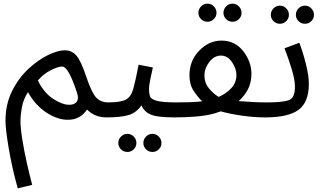

<svg xmlns="http://www.w3.org/2000/svg" viewBox="-20 -637 1769 1050"><path d="M156 374Q142 322 127 255Q112 188 102 125.5Q92 63 92 25Q92 -8 100 -51.5Q108 -95 133 -133Q173 -61 234.5 -21Q296 19 352 18Q419 18 456 -38Q498 5 562 5Q584 5 598 -8.5Q612 -22 612 -38Q612 -77 572 -77Q532 -77 507 -102.5Q482 -128 453 -214Q422 -307 396.5 -334.5Q371 -362 334 -362Q297 -362 243 -336Q189 -310 135.5 -260.5Q82 -211 46 -139Q10 -67 10 25Q10 68 27.5 173Q45 278 77 393ZM320 -273Q355 -273 402 -127Q412 -96 399 -80Q386 -64 360 -64Q323 -63 271.5 -96Q220 -129 187 -197Q219 -234 258.5 -253.5Q298 -273 320 -273Z M985 -38Q985 -77 945 -77Q868 -77 836.5 -86Q805 -95 800 -111Q795 -127 795 -147Q795 -171 802.5 -206Q810 -241 816 -268L738 -283Q721 -194 708.5 -150Q696 -106 667 -91.5Q638 -77 572 -77L562 5Q640 5 682.5 -7.5Q725 -20 754 -61Q766 -28 802 -11.5Q838 5 935 5Q957 5 971 -8.5Q985 -22 985 -38ZM814 194Q834 194 848.5 179.5Q863 165 863 145Q863 125 848.5 110Q834 95 814 95Q793 95 778.5 110Q764 125 764 145Q764 165 778.5 179.5Q793 194 814 194ZM677 194Q697 194 711.5 179.5Q726 165 726 145Q726 125 711.5 110Q697 95 677 95Q656 95 641.5 110Q627 125 627 145Q627 165 641.5 179.5Q656 194 677 194Z M1480 -38Q1480 -77 1440 -77Q1371 -77 1285 -84Q1317 -112 1336 -149Q1355 -186 1355 -233Q1355 -300 1310 -357.5Q1265 -415 1191 -415Q1123 -415 1069.5 -360Q1016 -305 1016 -225Q1016 -175 1039 -140Q1062 -105 1086 -83Q1052 -79 1015.5 -78Q979 -77 945 -77L935 5Q990 5 1049 0.5Q1108 -4 1154 -17Q1171 -22 1187 -28Q1237 -14 1303 -4.5Q1369 5 1430 5Q1452 5 1466 -8.5Q1480 -22 1480 -38ZM1098 -223Q1098 -264 1125 -298.5Q1152 -333 1188 -333Q1225 -333 1249 -297Q1273 -261 1273 -227Q1273 -185 1245 -155Q1217 -125 1176 -107Q1146 -125 1122 -154.5Q1098 -184 1098 -223ZM1252 -518Q1272 -518 1286.5 -532.5Q1301 -547 1301 -567Q1301 -587 1286.5 -602Q1272 -617 1252 -617Q1231 -617 1216.5 -602Q1202 -587 1202 -567Q1202 -547 1216.5 -532.5Q1231 -518 1252 -518ZM1115 -518Q1135 -518 1149.5 -532.5Q1164 -547 1164 -567Q1164 -587 1149.5 -602Q1135 -617 1115 -617Q1094 -617 1079.5 -602Q1065 -587 1065 -567Q1065 -547 1079.5 -532.5Q1094 -518 1115 -518Z M1430 5Q1557 5 1613 -36.5Q1669 -78 1669 -179Q1669 -224 1652.5 -289Q1636 -354 1617 -403L1536 -373Q1558 -316 1575.5 -258Q1593 -200 1593 -163Q1593 -102 1560.5 -89.5Q1528 -77 1440 -77ZM1648 -507Q1668 -507 1682.5 -521.5Q1697 -536 1697 -556Q1697 -576 1682.5 -591Q1668 -606 1648 -606Q1627 -606 1612.5 -591Q1598 -576 1598 -556Q1598 -536 1612.5 -521.5Q1627 -507 1648 -507ZM1511 -507Q1531 -507 1545.5 -521.5Q1560 -536 1560 -556Q1560 -576 1545.5 -591Q1531 -606 1511 -606Q1490 -606 1475.5 -591Q1461 -576 1461 -556Q1461 -536 1475.5 -521.5Q1490 -507 1511 -507Z"/></svg>

Font: Noto Sans Arabic
Style: Regular
Weight: 400
Designer: Nadine Chahine - Monotype Design Team
Foundry: Monotype Imaging Inc.
Version: Version 1.902